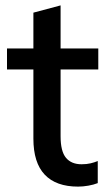

<svg xmlns="http://www.w3.org/2000/svg" viewBox="-20 -684 403 713"><path d="M270 9Q188 9 146 -35.5Q104 -80 104 -169V-426H6V-504H104V-637L205 -664V-504H345V-426H205V-178Q205 -122 225 -98Q245 -74 283 -74Q302 -74 316.5 -77.5Q331 -81 343 -86V-4Q328 2 308 5.5Q288 9 270 9Z"/></svg>

Font: Mulish ExtraLight SemiBold
Style: Regular
Weight: 600
Version: Version 3.603